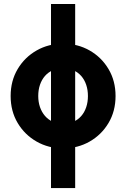

<svg xmlns="http://www.w3.org/2000/svg" viewBox="-20 -743 643 978"><path d="M362.9 -722.7H239.8V214.8H362.9ZM174.8 -253.9Q174.8 -285.1 183.6 -311Q192.4 -336.9 208.9 -355.9Q225.5 -374.9 249 -385.2Q272.5 -395.5 301.4 -395.5Q330.4 -395.5 353.8 -385.2Q377.2 -374.9 393.8 -355.9Q410.4 -336.9 419.1 -311Q427.9 -285 427.9 -253.8Q427.9 -222.9 419.1 -196.9Q410.4 -170.9 393.8 -151.9Q377.2 -132.9 353.7 -122.6Q330.2 -112.3 301.3 -112.3Q272.4 -112.3 248.9 -122.9Q225.5 -133.5 208.9 -152.8Q192.4 -172.1 183.6 -197.8Q174.8 -223.5 174.8 -253.9ZM34.2 -253.9Q34.2 -176.6 70.1 -116.4Q106 -56.2 166.6 -21.8Q227.1 12.7 301.4 12.7Q375.8 12.7 436.3 -21.8Q496.8 -56.2 532.7 -116.4Q568.6 -176.6 568.6 -253.9Q568.6 -331.2 532.7 -391.4Q496.8 -451.6 436.3 -486Q375.8 -520.5 301.4 -520.5Q227.1 -520.5 166.6 -486Q106 -451.6 70.1 -391.4Q34.2 -331.2 34.2 -253.9Z"/></svg>

Font: Giphurs SC
Style: Regular
Weight: 400
Version: Version 0.920